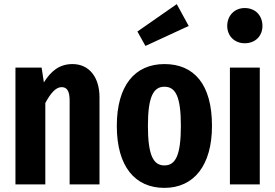

<svg xmlns="http://www.w3.org/2000/svg" viewBox="-20 -895 1337 932"><path d="M332 -584C269 -584 228 -551 193 -495L182 -567H55V0H200V-395C226 -443 251 -472 279 -472C304 -472 318 -455 318 -407V0H463V-423C463 -520 413 -584 332 -584Z M838 -875 647 -742 686 -672 896 -769ZM778 -584C635 -584 547 -480 547 -284C547 -86 636 17 778 17C922 17 1009 -93 1009 -284C1009 -487 921 -584 778 -584ZM778 -474C832 -474 858 -427 858 -284C858 -141 832 -92 778 -92C725 -92 698 -140 698 -284C698 -426 725 -474 778 -474Z M1168 -856C1118 -856 1083 -819 1083 -769C1083 -721 1118 -685 1168 -685C1220 -685 1254 -721 1254 -769C1254 -819 1220 -856 1168 -856ZM1241 -567H1096V0H1241Z"/></svg>

Font: Glow Sans TC Compressed
Style: Bold
Weight: 700
Width: 2
Designer: Ryoko NISHIZUKA (kana, bopomofo & ideographs); Paul D. Hunt (Latin, Greek & Cyrillic); Sandoll Communications, Soo-young
Version: Version 0.93